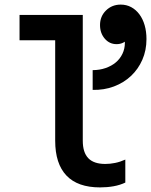

<svg xmlns="http://www.w3.org/2000/svg" viewBox="-20 -805 657 835"><path d="M340 -193V-740H65V-630H220V-193Q220 -93 269 -41.5Q318 10 415 10Q446 10 474 5Q502 0 525 -11V-111Q503 -101 481 -96.5Q459 -92 438 -92Q388 -92 364 -117Q340 -142 340 -193ZM383 -500V-414Q433 -413 475.5 -429Q518 -445 549.5 -474.5Q581 -504 599 -545Q617 -586 617 -635Q617 -668 609 -695.5Q601 -723 586 -743Q571 -763 550.5 -774Q530 -785 505 -785Q467 -785 441 -759.5Q415 -734 415 -696Q415 -661 435.5 -637Q456 -613 487 -613Q516 -613 535 -634.5Q554 -656 554 -689H499Q511 -672 517 -654.5Q523 -637 523 -618Q523 -593 512.5 -571Q502 -549 483.5 -533.5Q465 -518 439 -509Q413 -500 383 -500Z"/></svg>

Font: CommitMonoV142 ExtLt
Style: Regular
Weight: 200
Monospace: yes
Designer: Eigil Nikolajsen
Foundry: Eigil Nikolajsen
Version: Version 1.142